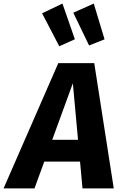

<svg xmlns="http://www.w3.org/2000/svg" viewBox="-72 -1043 673 1063"><path d="M250.8 -693.6H449.8L557.8 0H384.7L331.3 -582L119 0H-52.2ZM200.9 -268.9H374.6L384 -148.3H157.8ZM161.1 -969.3 273.7 -1023.3 342.5 -825.6 256.1 -786.9ZM333.8 -972.5 447.1 -1023.3 506.9 -825.3 421.2 -791.2Z"/></svg>

Font: Fira Sans Variable
Style: Italic
Weight: 397
Italic angle: -8°
Designer: Carrois Corporate & Edenspiekermann AG
Foundry: Carrois Corporate GbR & Edenspiekermann AG
Version: Version 4.202